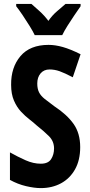

<svg xmlns="http://www.w3.org/2000/svg" viewBox="-20 -1020 463 984"><path d="M391 -266Q391 -199 364.5 -152Q338 -105 292.5 -80.5Q247 -56 189 -56Q156 -56 113.5 -66Q71 -76 31 -98V-239Q72 -216 111.5 -198.5Q151 -181 189 -181Q227 -181 242 -204.5Q257 -228 257 -259Q257 -296 231 -322Q205 -348 167 -378Q152 -392 130.5 -408.5Q109 -425 87.5 -448Q66 -471 51.5 -504.5Q37 -538 37 -585Q36 -675 85 -732.5Q134 -790 229 -790Q263 -790 302 -779Q341 -768 393 -742L353 -624Q311 -646 285.5 -655Q260 -664 234 -664Q205 -664 188 -644Q171 -624 171 -592Q171 -565 180 -547Q189 -529 209 -513Q229 -497 259 -475Q323 -433 357 -385Q391 -337 391 -266ZM158 -840Q149 -859 132 -886.5Q115 -914 96.5 -941.5Q78 -969 63 -988V-1000H141Q157 -986 182 -963.5Q207 -941 228 -913Q249 -943 273 -963Q297 -983 316 -1000H393V-988Q379 -968 361 -941.5Q343 -915 326 -888Q309 -861 299 -840Z"/></svg>

Font: Noto Sans Malayalam UI ExtraCondensed
Style: Bold
Weight: 700
Width: 2
Designer: Jelle Bosma - Monotype Design Team
Foundry: Monotype Imaging Inc.
Version: Version 2.104; ttfautohint (v1.8.4.7-5d5b)